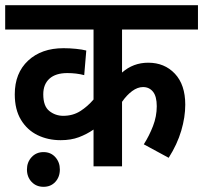

<svg xmlns="http://www.w3.org/2000/svg" viewBox="-20 -642 784 741"><path d="M744 -528H451V-362Q494 -400 552 -400Q615 -400 655 -357.5Q695 -315 695 -238Q695 -190 679.5 -137.5Q664 -85 631 -33L535 -85Q556 -118 570.5 -155.5Q585 -193 585 -232Q585 -270 570.5 -288Q556 -306 532 -306Q511 -306 490 -290.5Q469 -275 451 -249V0H341V-142Q315 -124 284.5 -112.5Q254 -101 214 -101Q165 -101 125 -120.5Q85 -140 61 -179.5Q37 -219 37 -278Q37 -360 88.5 -408Q140 -456 225 -456Q249 -456 273.5 -453.5Q298 -451 313 -447L305 -352Q275 -360 240 -360Q195 -360 171 -338.5Q147 -317 147 -278Q147 -232 170.5 -213.5Q194 -195 224 -195Q261 -195 289.5 -213Q318 -231 341 -258V-528H0V-622H744ZM84 12Q84 -16 102 -35.5Q120 -55 148 -55Q176 -55 193.5 -35.5Q211 -16 211 12Q211 41 193.5 60Q176 79 148 79Q120 79 102 60Q84 41 84 12Z"/></svg>

Font: Noto Sans SemiCondensed SemiBold
Style: Regular
Weight: 600
Width: 4
Designer: Monotype Design Team
Foundry: Monotype Imaging Inc.
Version: Version 2.013; ttfautohint (v1.8.4.7-5d5b)